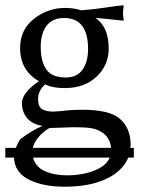

<svg xmlns="http://www.w3.org/2000/svg" viewBox="-21 -469 540 726"><path d="M390 -285Q390 -223 344.5 -179.5Q299 -136 224 -136Q176 -136 150 -150Q123 -127 123 -94Q123 -65 138.5 -56Q154 -47 181 -47Q182 -47 210 -49Q248 -54 290 -54Q392 -54 431 -21Q473 15 473 78Q473 83 472 90H485V127H464Q443 178 380.5 207.5Q318 237 224 237Q140 237 87 209.5Q34 182 32 127H-1V90H39Q46 72 55 58Q99 24 140 7Q101 1 81.5 -22.5Q62 -46 62 -79Q62 -118 126 -162Q55 -203 55 -287Q55 -357 107.5 -398Q160 -439 225 -439Q259 -439 286 -430Q329 -433 378.5 -440.5Q428 -448 444 -449L447 -446Q444 -432 444 -420Q444 -408 447 -394L444 -391Q351 -401 340 -401Q390 -368 390 -285ZM312 -284Q312 -401 221 -401Q178 -401 155.5 -372Q133 -343 133 -292Q133 -236 154.5 -206Q176 -176 227 -176Q270 -176 291 -205.5Q312 -235 312 -284ZM103 90H399Q395 49 361 29Q342 18 319.5 15Q297 12 255 12Q250 12 216.5 13.5Q183 15 166 15Q143 28 125.5 48.5Q108 69 103 90ZM394 127H104Q113 162 148.5 178Q184 194 232 194Q289 194 334.5 176.5Q380 159 394 127Z"/></svg>

Font: Libertinus Sans
Style: Regular
Weight: 400
Designer: Philipp H. Poll
Foundry: Khaled Hosny
Version: Version 6.1